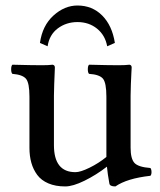

<svg xmlns="http://www.w3.org/2000/svg" viewBox="-20 -667 582 697"><path d="M377 -1Q370.6 -36.1 368.2 -62Q329.1 -31.7 286.9 -11Q244.6 9.8 216.8 9.8Q181.6 9.8 155.8 -1.2Q129.9 -12.2 115.2 -32Q100.6 -51.8 93.8 -76.2Q86.9 -100.6 86.9 -129.9V-315.9Q86.9 -365.7 74.5 -380.9Q62 -396 24.9 -398.9Q20.5 -403.3 20.5 -415.5Q20.5 -427.7 24.9 -432.1Q95.2 -430.2 131.8 -430.2Q157.2 -430.2 170.9 -432.1Q179.2 -430.7 179.2 -421.9Q179.2 -421.4 178.5 -403.6Q177.7 -385.7 176.8 -361.3Q175.8 -336.9 175.8 -319.8V-140.1Q175.8 -42 253.9 -42Q272 -42 304.9 -58.1Q337.9 -74.2 366.2 -97.2V-124V-315.9Q366.2 -366.2 353.8 -381.3Q341.3 -396.5 303.2 -398.9Q298.8 -403.3 298.8 -415.5Q298.8 -427.7 303.2 -432.1Q373.5 -430.2 410.2 -430.2Q434.6 -430.2 450.2 -432.1Q458 -430.7 458 -421.9Q458 -421.4 457 -403.6Q456.1 -385.7 455.1 -361.3Q454.1 -336.9 454.1 -319.8V-130.9Q454.1 -91.3 467.8 -75.9Q481.4 -60.5 525.9 -57.1Q529.8 -52.7 530 -43Q530.3 -33.2 525.9 -28.8Q441.4 -19.5 398.9 9.8Q378.4 9.8 377 -1ZM369.1 -499Q361.8 -539.1 332.3 -563Q302.7 -586.9 261.2 -586.9Q220.7 -586.9 189.9 -564Q159.2 -541 152.8 -499L125 -511.2Q133.8 -574.2 174.1 -610.6Q214.4 -647 261.2 -647Q314.9 -647 351.1 -610.6Q387.2 -574.2 397 -511.2Z"/></svg>

Font: Common Serif News
Style: Regular
Weight: 450
Designer: Philipp H. Poll, Khaled Hosny
Foundry: Stefan Peev, Context Ltd.
Version: Version 1.026